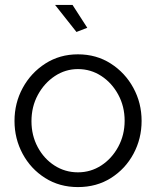

<svg xmlns="http://www.w3.org/2000/svg" viewBox="-20 -751 635 781"><path d="M297 10Q222 10 163.5 -27Q105 -64 72 -125.5Q39 -187 39 -259Q39 -332 72.5 -393.5Q106 -455 164.5 -492.5Q223 -530 297 -530Q372 -530 430.5 -492.5Q489 -455 522.5 -393.5Q556 -332 556 -259Q556 -187 523 -125.5Q490 -64 431.5 -27Q373 10 297 10ZM108 -258Q108 -200 133.5 -152.5Q159 -105 202 -77.5Q245 -50 297 -50Q349 -50 392 -78Q435 -106 461 -154Q487 -202 487 -260Q487 -318 461 -366Q435 -414 392 -442Q349 -470 297 -470Q246 -470 203 -441.5Q160 -413 134 -365Q108 -317 108 -258ZM204 -731H275L335 -638L291 -621Z"/></svg>

Font: Raleway
Style: Regular
Weight: 400
Designer: Matt McInerney, Pablo Impallari, Rodrigo Fuenzalida
Foundry: Matt McInerney, Pablo Impallari, Rodrigo Fuenzalida
Version: Version 4.101;RELEASE